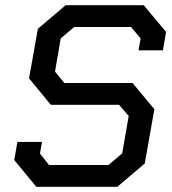

<svg xmlns="http://www.w3.org/2000/svg" viewBox="-20 -720 661 740"><path d="M35 -103 47 -173H142L134 -128L169 -84H398L451 -129L476 -273L439 -316H176L92 -418L126 -609L233 -700H534L620 -597L608 -526H514L522 -572L485 -616H266L214 -572L192 -444L228 -400H491L575 -299L538 -90L432 0H120Z"/></svg>

Font: Chakra Petch Medium
Style: Italic
Weight: 500
Italic angle: -10°
Designer: Katatrad Aksorn Co.,Ltd.
Foundry: Cadson Demak Co.,Ltd.
Version: Version 1.000; ttfautohint (v1.6)